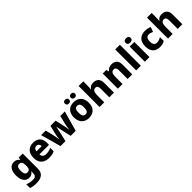

<svg xmlns="http://www.w3.org/2000/svg" viewBox="475 -2775 4920 4920"><g transform="rotate(-45 2935.5 -314.5)"><path d="M249 -610C124 -610 44 -508 44 -325C44 -143 122 -41 246 -41C316 -41 365 -71 397 -122H402C399 -99 397 -73 397 -54V-43C397 26 359 62 282 62C201 62 139 48 72 20V157C135 181 199 189 282 189C471 189 565 106 565 -50V-600H421L408 -531H404C370 -580 321 -610 249 -610ZM308 -477C382 -477 409 -428 409 -326V-305C409 -211 380 -172 310 -172C245 -172 215 -219 215 -322C215 -425 246 -477 308 -477Z M947 -610C788 -610 682 -517 682 -322C682 -129 801 -41 967 -41C1056 -41 1112 -53 1166 -81V-206C1105 -177 1051 -164 981 -164C900 -164 855 -210 852 -282H1199V-360C1199 -524 1102 -610 947 -610ZM950 -493C1012 -493 1043 -449 1044 -391H855C861 -461 898 -493 950 -493Z M1706 -266 1755 -51H1936L2091 -600H1927L1870 -372C1858 -325 1845 -234 1841 -192H1838C1835 -236 1819 -322 1812 -355L1756 -600H1570L1510 -356C1506 -337 1487 -237 1484 -192H1481C1477 -237 1465 -323 1453 -372L1398 -600H1232L1385 -51H1564L1614 -261C1625 -313 1652 -436 1658 -471H1662C1669 -436 1695 -313 1706 -266Z M2233 -739C2233 -691 2266 -669 2308 -669C2349 -669 2384 -691 2384 -739C2384 -788 2349 -810 2308 -810C2266 -810 2233 -788 2233 -739ZM2447 -739C2447 -691 2480 -669 2523 -669C2564 -669 2599 -691 2599 -739C2599 -788 2564 -810 2523 -810C2480 -810 2447 -788 2447 -739ZM2685 -327C2685 -509 2573 -610 2417 -610C2248 -610 2146 -509 2146 -327C2146 -143 2258 -41 2414 -41C2582 -41 2685 -143 2685 -327ZM2317 -327C2317 -428 2346 -480 2415 -480C2486 -480 2514 -428 2514 -327C2514 -225 2486 -171 2416 -171C2345 -171 2317 -225 2317 -327Z M2970 -678V-811H2801V-51H2970V-302C2970 -414 2995 -477 3075 -477C3128 -477 3153 -438 3153 -362V-51H3322V-409C3322 -550 3240 -610 3126 -610C3060 -610 3006 -588 2971 -531H2962C2965 -555 2970 -611 2970 -678Z M3791 -610C3718 -610 3658 -583 3623 -529H3615L3592 -600H3464V-51H3633V-301C3633 -414 3656 -477 3738 -477C3793 -477 3817 -438 3817 -362V-51H3985V-409C3985 -550 3907 -610 3791 -610Z M4296 -51V-811H4127V-51Z M4526 -818C4476 -818 4435 -801 4435 -740C4435 -680 4476 -662 4526 -662C4575 -662 4616 -680 4616 -740C4616 -801 4575 -818 4526 -818ZM4609 -600H4441V-51H4609Z M4990 -41C5066 -41 5115 -56 5161 -86V-224C5114 -194 5063 -176 5005 -176C4938 -176 4897 -221 4897 -324C4897 -426 4935 -476 5004 -476C5045 -476 5083 -463 5130 -444L5179 -571C5133 -594 5076 -610 5004 -610C4842 -610 4726 -523 4726 -323C4726 -127 4825 -41 4990 -41Z M5449 -678V-811H5280V-51H5449V-302C5449 -414 5474 -477 5554 -477C5607 -477 5632 -438 5632 -362V-51H5801V-409C5801 -550 5719 -610 5605 -610C5539 -610 5485 -588 5450 -531H5441C5444 -555 5449 -611 5449 -678Z"/></g></svg>

Font: Noto Sans Tamil UI ExtraBold
Style: Regular
Weight: 800
Designer: Jelle Bosma - Monotype Design Team
Foundry: Monotype Imaging Inc.
Version: Version 2.004